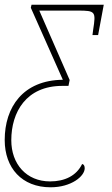

<svg xmlns="http://www.w3.org/2000/svg" viewBox="-31 -556 478 816"><path d="M184 240C272 240 329 193 329 159C329 149 325 142 318 141C294 191 244 215 182 215C81 215 17 141 17 40C17 -79 80 -191 234 -191H260L265 -216L136 -511H300C375 -511 377 -507 365 -430L362 -407H386L410 -536H103L100 -523L236 -217C67 -215 -11 -101 -11 39C-11 158 62 240 184 240Z"/></svg>

Font: Noto Serif SemiCondensed Thin
Style: Italic
Weight: 100
Width: 4
Italic angle: -12°
Designer: Monotype Design Team
Foundry: Monotype Imaging Inc.
Version: Version 2.013